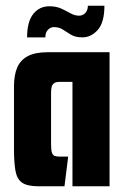

<svg xmlns="http://www.w3.org/2000/svg" viewBox="-20 -653 436 673"><path d="M116 0Q75 0 57 -13Q39 -26 34 -55.5Q29 -85 29 -132V-350Q29 -389 40 -415.5Q51 -442 77 -456Q103 -470 148 -470H364V0H234V-366H189Q177 -366 170.5 -362Q164 -358 161.5 -350Q159 -342 159 -328V-147Q159 -127 162 -118Q165 -109 171.5 -106.5Q178 -104 190 -104H219L206 0ZM75 -522Q75 -577 96.5 -604Q118 -631 153 -631Q177 -631 194.5 -623Q212 -615 227 -606.5Q242 -598 257 -598Q270 -598 279 -607.5Q288 -617 288 -633H346Q346 -574 322.5 -548Q299 -522 269 -522Q244 -522 228.5 -531.5Q213 -541 200 -549.5Q187 -558 168 -558Q158 -558 148.5 -549Q139 -540 139 -522Z"/></svg>

Font: Smooch Sans Thin ExtraBold
Style: Regular
Weight: 800
Version: Version 1.010